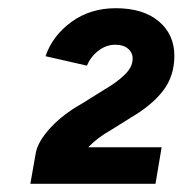

<svg xmlns="http://www.w3.org/2000/svg" viewBox="-20 -828 445 468"><path d="M179 -575 235 -610Q263 -626 282.5 -644.5Q302 -663 303 -681Q305 -697 293.5 -708Q282 -719 261 -719Q239 -719 220 -704.5Q201 -690 192 -668L91 -691Q108 -741 154 -774.5Q200 -808 262 -808Q329 -808 367 -776Q405 -744 405 -692Q405 -643 378 -607.5Q351 -572 300 -542L252 -512Q218 -493 195 -469H374L359 -380H54L67 -454Q72 -483 103 -516.5Q134 -550 179 -575Z"/></svg>

Font: Oak Sans
Style: Bold Italic
Weight: 700
Italic angle: -9.5°
Foundry: Erik Kennedy, Walven
Version: Version 1.000